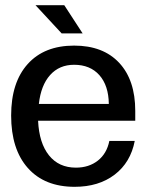

<svg xmlns="http://www.w3.org/2000/svg" viewBox="-20 -708 567 741"><path d="M268 13Q152 13 87.5 -59.5Q23 -132 23 -262Q23 -390 87 -461Q151 -532 266 -532Q378 -532 440 -465.5Q502 -399 502 -280V-242H127Q131 -156 169 -108.5Q207 -61 273 -61Q323 -61 357.5 -88Q392 -115 402 -164H500Q484 -81 422.5 -34Q361 13 268 13ZM400 -307Q399 -378 363.5 -418Q328 -458 266 -458Q209 -458 173.5 -418.5Q138 -379 130 -307ZM218 -579 117 -688H228L299 -579Z"/></svg>

Font: Non Bureau
Style: Regular
Weight: 400
Designer: Jona Saucedo
Foundry: Non Foundry
Version: Version 1.000; ttfautohint (v1.8.4)